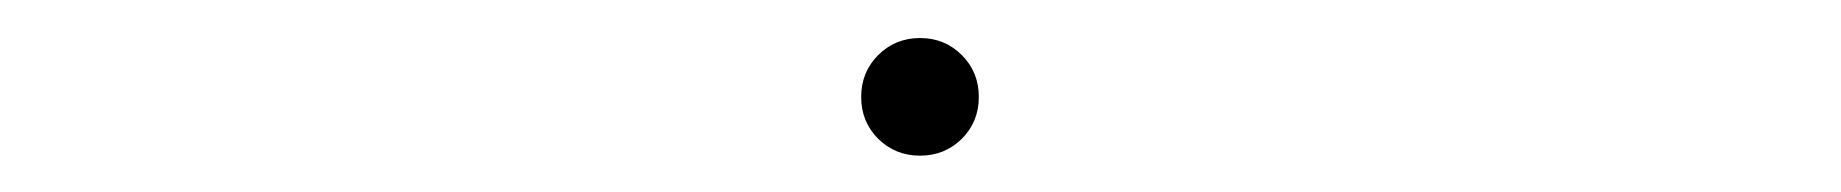

<svg xmlns="http://www.w3.org/2000/svg" viewBox="-20 -405 978 102"><path d="M437.5 -353.5Q437.5 -366.7 446.5 -375.7Q455.6 -384.8 468.8 -384.8Q481.9 -384.8 491 -375.7Q500 -366.7 500 -353.5Q500 -340.3 491 -331.3Q481.9 -322.3 468.8 -322.3Q455.6 -322.3 446.5 -331.3Q437.5 -340.3 437.5 -353.5Z"/></svg>

Font: Pretendard Thin
Style: Regular
Weight: 100
Designer: Base glyphs from Inter by Rasmus Andersson; Hangeul glyphs from Noto Sans CJK(Source Han Sans) by Jang Soo-young and Kan
Foundry: Kil Hyung-jin
Version: Version 1.309